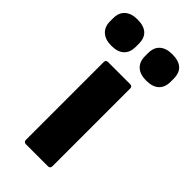

<svg xmlns="http://www.w3.org/2000/svg" viewBox="-282 -768 821 821"><g transform="rotate(45 128.0 -357.5)"><path d="M63 0Q49 0 49 -14V-484Q49 -497 63 -497H195Q209 -497 209 -484V-14Q209 0 195 0ZM22 -556Q-14 -556 -34.5 -574.5Q-55 -593 -55 -626V-645Q-55 -679 -34.5 -697Q-14 -715 22 -715Q100 -715 100 -645V-626Q100 -593 80.5 -574.5Q61 -556 22 -556ZM233 -556Q196 -556 176 -574.5Q156 -593 156 -626V-645Q156 -679 176 -697Q196 -715 233 -715Q311 -715 311 -645V-626Q311 -593 291.5 -574.5Q272 -556 233 -556Z"/></g></svg>

Font: Sofia Sans Black
Style: Regular
Weight: 900
Designer: Botio Nikoltchev, Ani Petrova
Foundry: lettersoup
Version: Version 4.100; ttfautohint (v1.8.3)